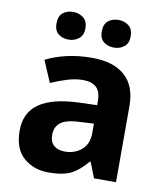

<svg xmlns="http://www.w3.org/2000/svg" viewBox="-85 -822 769 902"><g transform="rotate(10 299.5 -371.5)"><path d="M317 -556Q419 -556 473.5 -507.5Q528 -459 528 -364V0H423L394 -74H390Q354 -30 315.5 -10Q277 10 208 10Q136 10 88 -32Q40 -74 40 -161Q40 -246 102 -289.5Q164 -333 287 -338L378 -341V-358Q378 -407 355.5 -426.5Q333 -446 294 -446Q257 -446 218 -434Q179 -422 141 -405L97 -508Q140 -530 195.5 -543Q251 -556 317 -556ZM321 -250Q249 -248 221.5 -227Q194 -206 194 -168Q194 -133 213.5 -116.5Q233 -100 266 -100Q313 -100 345.5 -128Q378 -156 378 -208V-253ZM123 -686Q123 -721 142.5 -737Q162 -753 192 -753Q219 -753 240 -737Q261 -721 261 -686Q261 -653 240 -637Q219 -621 192 -621Q162 -621 142.5 -637Q123 -653 123 -686ZM339 -686Q339 -721 359 -737Q379 -753 408 -753Q436 -753 456.5 -737Q477 -721 477 -686Q477 -653 456.5 -637Q436 -621 408 -621Q379 -621 359 -637Q339 -653 339 -686Z"/></g></svg>

Font: Noto Sans Georgian Bold
Style: Regular
Weight: 700
Designer: Monotype Design Team, Akaki Razmadze
Foundry: Google LLC
Version: Version 2.005; ttfautohint (v1.8.4.7-5d5b)